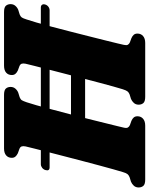

<svg xmlns="http://www.w3.org/2000/svg" viewBox="86 -826 740 952"><g transform="rotate(-90 456.0 -350.0)"><path d="M89 -495.5Q92 -505 100.2 -511.2Q108.5 -517.5 117.5 -517.5H894.5Q904.5 -517.5 908.5 -511.2Q912.5 -505 909.5 -495.5Q906.5 -486 898.5 -480Q890.5 -474 880.5 -474H102.5Q82.5 -474 89 -495.5ZM299 -105.5Q296 -92.5 299.8 -86Q303.5 -79.5 311.5 -76L332.5 -68.5Q344 -63.5 349.8 -56.5Q355.5 -49.5 355.5 -38.5Q355.5 -21.5 343.5 -10.8Q331.5 0 309 0H42Q18.5 0 10.5 -9.2Q2.5 -18.5 2.5 -32.5Q2.5 -47 11.2 -56.5Q20 -66 31 -70.5L53.5 -77.5Q63.5 -81.5 68.8 -88Q74 -94.5 79 -111.5Q84 -127.5 92.5 -157.8Q101 -188 111.5 -227.2Q122 -266.5 133.5 -310.2Q145 -354 156.2 -397.5Q167.5 -441 177.5 -479.8Q187.5 -518.5 195 -548.2Q202.5 -578 206 -593Q208.5 -605 206 -612.5Q203.5 -620 193 -624L172 -631.5Q161 -637 155.2 -644Q149.5 -651 149.5 -661.5Q149.5 -679 161.5 -689.5Q173.5 -700 196 -700H461.5Q485 -700 493 -690.8Q501 -681.5 501 -667.5Q501 -653.5 492.5 -643.8Q484 -634 472.5 -629.5L450 -622.5Q439.5 -618.5 435.2 -612Q431 -605.5 425 -588Q419.5 -572 410.2 -539.5Q401 -507 389.8 -464.5Q378.5 -422 366.2 -375Q354 -328 342.5 -282.5Q331 -237 321.8 -199Q312.5 -161 306.2 -136Q300 -111 299 -105.5ZM273 -368H648.5L628.5 -298H253ZM709.5 -105.5Q706.5 -92.5 710.2 -86Q714 -79.5 722 -76L742.5 -68.5Q754 -63.5 759.8 -56.5Q765.5 -49.5 765.5 -38.5Q765.5 -21.5 753.5 -10.8Q741.5 0 719 0H452.5Q429 0 421 -9.2Q413 -18.5 413 -32.5Q413 -47 421.8 -56.5Q430.5 -66 441.5 -70.5L464 -77.5Q474 -81.5 479 -88Q484 -94.5 489.5 -111.5Q494.5 -127.5 503 -157.8Q511.5 -188 521.8 -227.2Q532 -266.5 543.5 -310.2Q555 -354 566.2 -397.5Q577.5 -441 587.5 -479.8Q597.5 -518.5 605 -548.2Q612.5 -578 616 -593Q618.5 -605 616 -612.5Q613.5 -620 603 -624L582.5 -631.5Q571 -637 565.5 -644Q560 -651 560 -661.5Q560 -679 571.8 -689.5Q583.5 -700 606.5 -700H872Q895.5 -700 903.5 -690.8Q911.5 -681.5 911.5 -667.5Q911.5 -653.5 903 -643.8Q894.5 -634 883 -629.5L860.5 -622.5Q850 -618.5 845.5 -612Q841 -605.5 835.5 -588Q830 -572 820.5 -539.5Q811 -507 799.8 -464.5Q788.5 -422 776.5 -375Q764.5 -328 753 -282.5Q741.5 -237 732 -199Q722.5 -161 716.5 -136Q710.5 -111 709.5 -105.5Z"/></g></svg>

Font: Fraunces
Style: Italic
Weight: 900
Italic angle: -16°
Version: Version 1.000;[0bf87f6ff]